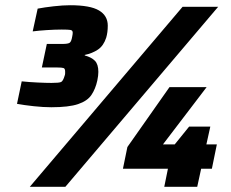

<svg xmlns="http://www.w3.org/2000/svg" viewBox="-20 -714 883 734"><path d="M176 -304Q146 -304 109 -308Q72 -312 45 -317L63 -403Q92 -400 124.5 -398.5Q157 -397 177 -397Q206 -397 213.5 -400.5Q221 -404 227 -424Q229 -429 229 -433.5Q229 -438 229 -441Q229 -452 222.5 -454Q216 -456 199 -456H140L159 -546H218Q241 -546 247 -551Q253 -556 256 -574Q257 -579 257.5 -582.5Q258 -586 258 -589Q258 -598 249.5 -599.5Q241 -601 216 -601Q191 -601 159.5 -599Q128 -597 105 -594L124 -681Q150 -686 185.5 -690Q221 -694 248 -694Q325 -694 358.5 -674Q392 -654 392 -616Q392 -590 386 -570Q376 -539 354.5 -524.5Q333 -510 304 -504V-502Q330 -495 343 -481.5Q356 -468 356 -439Q356 -432 355 -424Q354 -416 352 -406Q345 -374 329.5 -351Q314 -328 278.5 -316Q243 -304 176 -304ZM94 0 678 -688H814L230 0ZM608 0 622 -69H450L467 -152L628 -381H770L603 -162H648L703 -230H784L769 -162H809L790 -69H749L734 0Z"/></svg>

Font: Saira Black
Style: Italic
Weight: 900
Italic angle: -12°
Designer: Hector Gatti with collaboration of the Omnibus-Type team
Foundry: Omnibus-Type
Version: Version 1.100; ttfautohint (v1.8.3)